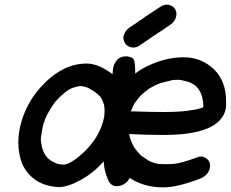

<svg xmlns="http://www.w3.org/2000/svg" viewBox="-20 -790 995 828"><path d="M686 -307Q746 -307 787 -312Q791 -313 796 -313Q796 -314 798 -314Q830 -317 856 -327Q857 -330 857 -335Q857 -346 853 -365V-367Q853 -369 852 -371Q847 -389 841 -398Q828 -422 800 -434Q783 -441 754 -446Q732 -446 721 -444L689 -436Q659 -430 624 -408Q621 -408 617 -403Q584 -380 563 -348Q562 -346 561 -346Q555 -336 551.5 -326.5Q548 -317 544 -310Q627 -307 686 -307ZM257 -80Q292 -85 351 -143Q352 -143 352 -144Q414 -208 429 -285Q431 -299 431 -312Q431 -325 429 -336L430 -337H429Q427 -345 419 -363Q416 -366 415 -370Q397 -391 375 -402Q372 -403 371 -405Q352 -417 327 -419Q325 -418 318 -418L293 -411Q263 -400 218 -351Q189 -310 176 -280Q170 -260 168 -258L162 -232L158 -206Q156 -198 156 -190Q156 -177 160 -161Q160 -159 161 -155Q169 -124 189 -105Q193 -103 200 -97L217 -88Q234 -80 257 -80ZM563 -473 589 -491Q681 -543 772 -543Q848 -543 903 -491Q955 -439 955 -354V-339Q955 -331 954 -322Q931 -208 686 -208Q610 -208 537 -212Q540 -189 557 -158V-157Q570 -138 587 -120Q592 -116 623 -96Q624 -96 625.5 -95Q627 -94 629 -93.5Q631 -93 632 -92Q645 -87 662 -83L693 -82Q722 -82 722 -83Q754 -83 832 -112Q839 -115 847 -115Q858 -115 871 -106Q886 -95 886 -76Q886 -71 885 -65Q878 -33 839 -18Q744 18 684 18Q600 18 539 -23Q534 -11 522 -1Q505 13 482 13Q464 13 452 -3Q430 -44 427 -94Q384 -45 329 -14.5Q274 16 235 17Q120 12 75 -85Q59 -129 59 -175Q59 -202 64 -230Q90 -364 199 -456Q272 -516 353 -516Q405 -516 465 -470L468 -497Q470 -511 480 -525Q494 -547 524 -547Q537 -547 551 -540Q563 -533 563 -487ZM673 -655H672Q664 -649 655 -644Q654 -643 654 -642L648 -639Q614 -615 579 -592Q567 -585 555 -585Q548 -585 541 -587Q522 -594 516 -610Q512 -619 512 -628Q512 -631 513 -635Q515 -641 518 -648Q527 -666 547 -677Q560 -686 575 -696Q579 -699 582 -701L601 -713L605 -717L675 -763Q688 -770 700 -770Q706 -770 712 -768Q731 -762 738 -745Q741 -738 741 -730Q741 -726 740 -721Q739 -715 736 -708Q726 -689 708 -679Q693 -669 679 -659Z"/></svg>

Font: Bad Comic
Style: Italic
Weight: 400
Italic angle: -11°
Designer: GGBotNet
Foundry: GGBotNet
Version: 0.95